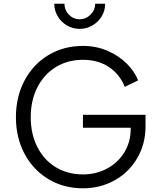

<svg xmlns="http://www.w3.org/2000/svg" viewBox="-20 -1005 861 1037"><path d="M66 -372Q66 -482 112.5 -570Q159 -658 241.5 -707.5Q324 -757 428 -757Q500 -757 561 -730.5Q622 -704 664.5 -661.5Q707 -619 726 -571L654 -536Q626 -605 567.5 -643.5Q509 -682 428 -682Q346 -682 282 -643Q218 -604 182 -533.5Q146 -463 146 -372Q146 -281 182 -210.5Q218 -140 282 -101.5Q346 -63 428 -63Q500 -63 559 -95Q618 -127 652 -183Q686 -239 686 -310V-315H428V-385H766V-323Q766 -227 721 -150.5Q676 -74 599 -31Q522 12 428 12Q324 12 241.5 -37.5Q159 -87 112.5 -174.5Q66 -262 66 -372ZM273 -985H328Q328 -951 352 -926Q376 -901 410 -901Q444 -901 469 -926Q494 -951 494 -985H548Q548 -948 529.5 -917Q511 -886 479 -867.5Q447 -849 410 -849Q373 -849 341.5 -867.5Q310 -886 291.5 -917.5Q273 -949 273 -985Z"/></svg>

Font: Eudoxus Sans
Style: Regular
Weight: 400
Designer: Stijn de Vries
Foundry: tokotype
Version: Version 2.005